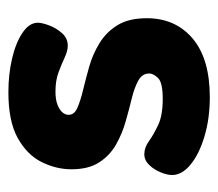

<svg xmlns="http://www.w3.org/2000/svg" viewBox="-52 -470 532 469"><g transform="rotate(-90 214.5 -236.0)"><path d="M211 10Q159 10 115.5 -3Q72 -16 46.5 -37Q21 -58 21 -82Q21 -94 27.5 -110Q34 -126 45.5 -138Q57 -150 72 -150Q88 -150 104 -138.5Q120 -127 143.5 -116Q167 -105 207 -105Q247 -105 258 -116.5Q269 -128 269 -138Q269 -155 252 -164.5Q235 -174 208.5 -180.5Q182 -187 152 -195.5Q122 -204 95.5 -219Q69 -234 52 -260Q35 -286 35 -328Q35 -365 52.5 -400.5Q70 -436 111 -459Q152 -482 223 -482Q267 -482 305.5 -473Q344 -464 368.5 -447.5Q393 -431 393 -410Q393 -400 386.5 -382.5Q380 -365 367.5 -351Q355 -337 337 -337Q324 -337 308 -344.5Q292 -352 272 -359.5Q252 -367 225 -367Q205 -367 192.5 -362Q180 -357 174 -350Q168 -343 168 -335Q168 -321 185 -313.5Q202 -306 229 -299.5Q256 -293 286 -284.5Q316 -276 343 -259.5Q370 -243 387 -215.5Q404 -188 404 -144Q404 -74 354.5 -32Q305 10 211 10Z"/></g></svg>

Font: Dosis ExtraLight ExtraBold
Style: Regular
Weight: 800
Version: Version 3.001; ttfautohint (v1.8.2)